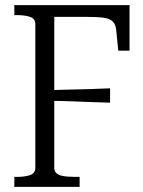

<svg xmlns="http://www.w3.org/2000/svg" viewBox="-20 -730 559 750"><path d="M192 -664V-75Q192 -62 199.5 -54.5Q207 -47 219 -44Q231 -41 246 -40Q261 -39 275 -39H291V0H36V-39H46Q77 -39 97.5 -46Q118 -53 118 -75V-635Q118 -657 97.5 -664Q77 -671 46 -671H36V-710H486V-532H442L434 -612Q432 -634 421 -645.5Q410 -657 386 -660.5Q362 -664 322 -664ZM170 -378Q211 -379 251 -380Q291 -381 330.5 -382Q370 -383 410 -385V-329Q371 -330 331 -331.5Q291 -333 251 -334.5Q211 -336 170 -336Z"/></svg>

Font: Roboto Serif 28pt Condensed Light
Style: Regular
Weight: 300
Width: 3
Designer: Greg Gazdowicz
Foundry: Commercial Type
Version: Version 1.008